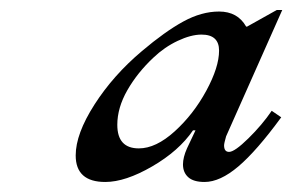

<svg xmlns="http://www.w3.org/2000/svg" viewBox="-20 -733 583 383"><path d="M131 -423Q131 -466 168.5 -524.5Q206 -583 263 -631Q309 -670 345.5 -690Q382 -710 417 -710Q454 -710 471 -680H473L532 -713H543L431 -461Q427 -447 427 -443Q427 -430 437 -430Q448 -430 475.5 -457Q503 -484 522 -512L541 -499Q492 -432 455.5 -401Q419 -370 388 -370Q366 -370 355.5 -379.5Q345 -389 345 -405Q345 -419 353 -437L370 -473H365Q337 -432 283.5 -401Q230 -370 190 -370Q131 -370 131 -423ZM417 -632Q417 -664 382 -664Q361 -664 334.5 -651.5Q308 -639 286 -618Q254 -588 234 -553Q214 -518 214 -484Q214 -437 257 -437Q291 -437 328.5 -471Q366 -505 391.5 -552Q417 -599 417 -632Z"/></svg>

Font: Ibarra Real Nova
Style: Bold Italic
Weight: 700
Italic angle: -22°
Designer: Jose Maria Ribagorda & Octavio Pardo
Foundry: Octavio Pardo
Version: Version 1.014